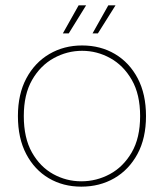

<svg xmlns="http://www.w3.org/2000/svg" viewBox="-20 -686 613 718"><path d="M284 12Q216 12 162.5 -19.5Q109 -51 78 -110Q47 -169 47 -252Q47 -334 78.5 -393Q110 -452 164.5 -484Q219 -516 287 -516Q356 -516 410 -484Q464 -452 495 -393Q526 -334 526 -252Q526 -169 494 -110Q462 -51 407.5 -19.5Q353 12 284 12ZM284 -8Q341 -8 391 -35Q441 -62 472.5 -116Q504 -170 504 -252Q504 -333 473 -387Q442 -441 392.5 -468.5Q343 -496 287 -496Q231 -496 181 -468.5Q131 -441 100 -387Q69 -333 69 -252Q69 -170 99.5 -116Q130 -62 179 -35Q228 -8 284 -8ZM326 -561 385 -666H412L346 -561ZM215 -561 274 -666H302L237 -561Z"/></svg>

Font: DM Sans Thin
Style: Regular
Weight: 100
Designer: Colophon Foundry, Jonny Pinhorn
Foundry: Colophon Foundry
Version: Version 4.004; ttfautohint (v1.8.4.7-5d5b)